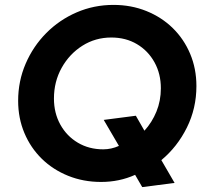

<svg xmlns="http://www.w3.org/2000/svg" viewBox="-20 -731 837 783"><path d="M392 11Q320 11 258 -14Q196 -39 150.5 -83.5Q105 -128 79.5 -188.5Q54 -249 54 -320Q54 -400 84.5 -471Q115 -542 168.5 -596Q222 -650 292.5 -680.5Q363 -711 443 -711Q515 -711 577 -686Q639 -661 684.5 -616.5Q730 -572 755.5 -511.5Q781 -451 781 -380Q781 -289 742 -210.5Q703 -132 638 -78L692 15L560 32L531 -18Q467 11 392 11ZM401 -122Q434 -122 465 -136L403 -242L534 -259L569 -198Q600 -232 618 -276Q636 -320 636 -371Q636 -430 610 -477Q584 -524 538.5 -551Q493 -578 434 -578Q369 -578 316 -544.5Q263 -511 231.5 -454.5Q200 -398 200 -329Q200 -270 226 -223Q252 -176 297.5 -149Q343 -122 401 -122Z"/></svg>

Font: Red Hat Display
Style: Bold Italic
Weight: 700
Italic angle: -12°
Designer: Pentagram, MCKL
Foundry: Pentagram, MCKL
Version: Version 1.023; ttfautohint (v1.8.3)